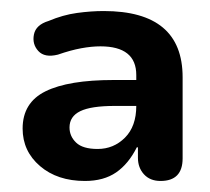

<svg xmlns="http://www.w3.org/2000/svg" viewBox="-20 -735 381 348"><path d="M227 -543H188Q145 -543 125.5 -533.5Q106 -524 106 -504Q106 -488 118 -476.5Q130 -465 157 -465Q186 -465 206.5 -485.5Q227 -506 227 -543ZM134 -407Q84 -407 52.5 -434Q21 -461 21 -502Q21 -549 62.5 -569.5Q104 -590 186 -590H227V-599Q227 -651 162 -651Q146 -651 127 -647.5Q108 -644 85 -636Q61 -630 49.5 -642.5Q38 -655 41.5 -672.5Q45 -690 68 -697Q94 -708 119.5 -711.5Q145 -715 168 -715Q311 -715 311 -595V-448Q311 -407 271 -407Q252 -407 241 -419Q230 -431 230 -449V-468H228Q213 -438 190.5 -422.5Q168 -407 134 -407Z"/></svg>

Font: Chiron GoRound TC SB
Style: Regular
Weight: 500
Designer: Ryoko NISHIZUKA 西塚涼子 (kana, bopomofo & ideographs); Paul D. Hunt (Latin, Greek & Cyrillic); Sandoll Communications 산돌커뮤니
Foundry: Adobe
Version: Version 1.000;hotconv 1.1.1;makeotfexe 2.6.0